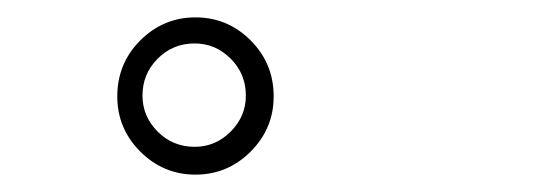

<svg xmlns="http://www.w3.org/2000/svg" viewBox="-20 -634 635 221"><path d="M205 -433Q168 -433 141.5 -459.5Q115 -486 115 -523Q115 -561 141.5 -587.5Q168 -614 205 -614Q242 -614 268.5 -587.5Q295 -561 295 -523Q295 -486 268.5 -459.5Q242 -433 205 -433ZM204 -465Q228 -465 245.5 -482.5Q263 -500 263 -524Q263 -549 245.5 -566.5Q228 -584 204 -584Q179 -584 161.5 -566.5Q144 -549 144 -524Q144 -500 161.5 -482.5Q179 -465 204 -465Z"/></svg>

Font: Ruge Boogie
Style: Regular
Weight: 400
Designer: Robert E. Leuschke
Foundry: Robert E. Leuschke
Version: Version 1.010; ttfautohint (v1.8.3)